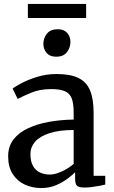

<svg xmlns="http://www.w3.org/2000/svg" viewBox="-20 -942 576 973"><path d="M188.9 11Q144.1 11 105.9 -6.5Q67.8 -24 44.5 -59.8Q21.3 -95.5 21.3 -150Q21.3 -200.5 48.7 -235.7Q76.2 -270.8 123.1 -292.5Q170.1 -314.2 229.5 -324.7Q289 -335.2 353.3 -336V-371.5Q353.3 -416.7 343.7 -442.6Q334.1 -468.4 309.5 -479.4Q284.9 -490.5 239.5 -490.5Q181.2 -490.5 137.4 -472Q93.6 -453.4 69.6 -440.6L43.9 -492.9Q54 -501.9 87.2 -519.6Q120.3 -537.4 167.3 -552.1Q214.3 -566.9 265.9 -566.9Q336.3 -566.9 377.6 -546.7Q418.8 -526.6 436.6 -483.2Q454.4 -439.8 454.4 -370.3V-51.1H513.4V-6.6Q502.3 -3.8 484.1 -0.3Q465.9 3.2 445.8 5.8Q425.6 8.4 408.7 8.4Q382.3 8.4 371.5 0.5Q360.7 -7.4 360.7 -37.1V-69Q348.2 -56.6 323.6 -37.6Q299 -18.6 264.8 -3.8Q230.6 11 188.9 11ZM232.5 -57.4Q259.2 -57.4 293.3 -73.1Q327.4 -88.8 353.3 -111.3V-283.3Q278.3 -282.9 229.8 -266.9Q181.3 -250.8 157.7 -223.6Q134.2 -196.4 134.2 -161.8Q134.2 -124.6 147 -101.6Q159.8 -78.6 182.1 -68Q204.4 -57.4 232.5 -57.4ZM264.1 -654.7Q232.5 -654.7 216.2 -674Q199.8 -693.3 199.8 -719.7Q199.8 -748.5 217.6 -771.1Q235.4 -793.8 271.7 -793.8H272.7Q304.4 -793.8 320.7 -774.9Q337 -755.9 337 -729.5Q337 -700.7 319.2 -677.7Q301.5 -654.7 265.1 -654.7ZM416.5 -922V-850.9H121.2V-922Z"/></svg>

Font: Merriweather Light
Style: Regular
Weight: 300
Version: Version 2.100